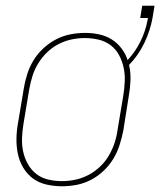

<svg xmlns="http://www.w3.org/2000/svg" viewBox="-20 -643 560 671"><path d="M197 8Q169 8 142.5 2Q116 -4 95.5 -19Q75 -34 61.5 -56.5Q48 -79 42.5 -105Q37 -131 37.5 -158.5Q38 -186 43 -213L63 -333Q67 -358 75 -383.5Q83 -409 97 -432Q111 -455 131.5 -474Q152 -493 176 -505.5Q200 -518 226 -523Q252 -528 277 -528Q302 -528 326 -523Q350 -518 370 -505.5Q390 -493 404.5 -474Q419 -455 426 -433Q453 -462 470.5 -497.5Q488 -533 495 -569L497 -580H470L477 -623H520L513 -580Q505 -536 484.5 -493Q464 -450 431 -416Q437 -390 436 -362.5Q435 -335 430 -307L411 -187Q406 -162 398 -136.5Q390 -111 376 -88Q362 -65 342 -46Q322 -27 298 -14.5Q274 -2 248 3Q222 8 197 8ZM197 -10Q220 -10 243.5 -15Q267 -20 289 -31.5Q311 -43 329.5 -60.5Q348 -78 360.5 -99.5Q373 -121 380.5 -144Q388 -167 391 -190L411 -310Q415 -334 416 -359Q417 -384 412 -407Q407 -430 396 -450.5Q385 -471 366.5 -485Q348 -499 324.5 -504.5Q301 -510 276 -510Q253 -510 229.5 -505Q206 -500 184 -488.5Q162 -477 144 -459.5Q126 -442 113 -420.5Q100 -399 93 -376Q86 -353 82 -330L62 -210Q58 -186 57 -161Q56 -136 61 -113Q66 -90 77.5 -69.5Q89 -49 107 -35Q125 -21 148.5 -15.5Q172 -10 197 -10Z"/></svg>

Font: Iosevka SS04 Thin
Style: Italic
Weight: 100
Italic angle: -9°
Monospace: yes
Designer: Belleve Invis
Foundry: Belleve Invis
Version: Version 19.0.0; ttfautohint (v1.8.4)